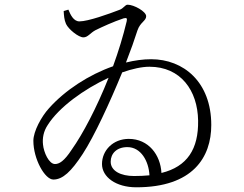

<svg xmlns="http://www.w3.org/2000/svg" viewBox="-20 -774 1040 817"><path d="M318 -683C293 -683 280 -711 271 -733L251 -727C252 -709 253 -690 261 -672C272 -649 314 -615 335 -615C354 -615 364 -634 387 -646C416 -660 461 -681 506 -696C519 -699 522 -697 519 -683C504 -620 484 -555 461 -492C358 -456 257 -390 189 -314C156 -278 122 -215 122 -175C122 -97 171 -10 207 -10C247 -10 283 -44 332 -119C381 -194 447 -337 500 -466C543 -481 583 -490 616 -490C749 -490 821 -389 823 -261C825 -140 777 -65 667 -38C663 -115 612 -183 528 -183C461 -183 414 -134 414 -76C414 -21 473 23 560 23C801 23 879 -105 879 -242C879 -425 761 -522 623 -522C589 -522 553 -517 516 -508C536 -559 553 -607 565 -645C577 -680 602 -685 602 -705C602 -725 550 -754 523 -754C512 -754 506 -738 488 -732C444 -715 355 -683 318 -683ZM616 -28C595 -26 574 -25 550 -25C495 -25 451 -46 451 -86C451 -120 476 -148 522 -148C580 -148 613 -88 616 -28ZM442 -443C392 -317 332 -203 285 -137C253 -88 232 -76 214 -76C188 -76 166 -126 163 -159C160 -186 165 -215 183 -242C231 -318 338 -395 442 -443Z"/></svg>

Font: Noto Serif KR Light
Style: Regular
Weight: 300
Designer: Ryoko NISHIZUKA 西塚涼子 (kana & ideographs); Frank Grießhammer (Latin, Greek & Cyrillic); Wenlong ZHANG 张文龙 (bopomofo); San
Foundry: Adobe
Version: Version 2.001;hotconv 1.1.0;makeotfexe 2.6.0